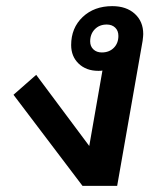

<svg xmlns="http://www.w3.org/2000/svg" viewBox="-20 -606 513 626"><path d="M447 -495Q447 -489 445 -473L362 0H249L24 -297L98 -362L271 -130L314 -376Q310 -375 301 -375Q261 -375 236.5 -398.5Q212 -422 212 -459Q212 -515 249.5 -550.5Q287 -586 346 -586Q392 -586 419.5 -561Q447 -536 447 -495ZM366 -489Q366 -506 355.5 -516Q345 -526 328 -526Q304 -526 289 -510.5Q274 -495 274 -471Q274 -455 284.5 -445Q295 -435 312 -435Q336 -435 351 -450Q366 -465 366 -489Z"/></svg>

Font: Sarabun SemiBold
Style: Italic
Weight: 600
Italic angle: -10°
Designer: Suppakit Chalermlarp | Katatrad Co.,Ltd.
Foundry: Cadson Demak Co.,Ltd.
Version: Version 1.000; ttfautohint (v1.6)